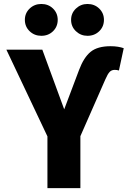

<svg xmlns="http://www.w3.org/2000/svg" viewBox="-20 -966 655 986"><path d="M590.8 -604.1Q580 -607.2 569.2 -607.2Q553.3 -607.2 543.3 -596.9Q533.3 -586.7 521.5 -559.5L392.8 -266.7V0H223.6V-265.6L12.8 -710.8H197.4L309.7 -404.6L386.2 -607.2Q410.3 -671.3 445.6 -700Q481 -728.7 547.7 -728.7Q568.7 -728.7 585.6 -725.9Q602.6 -723.1 615.4 -718.5ZM192.3 -782.1Q156.9 -782.1 132.3 -805.6Q107.7 -829.2 107.7 -864.1Q107.7 -898.5 132.3 -922.1Q156.9 -945.6 192.3 -945.6Q228.2 -945.6 252.3 -922.1Q276.4 -898.5 276.4 -864.1Q276.4 -829.2 252.3 -805.6Q228.2 -782.1 192.3 -782.1ZM429.2 -782.1Q394.9 -782.1 370 -805.6Q345.1 -829.2 345.1 -864.1Q345.1 -898.5 370 -922.1Q394.9 -945.6 429.2 -945.6Q465.1 -945.6 489.5 -922.1Q513.8 -898.5 513.8 -864.1Q513.8 -829.2 489.5 -805.6Q465.1 -782.1 429.2 -782.1Z"/></svg>

Font: FiraCode Nerd Font
Style: Bold
Weight: 700
Designer: Carrois Corporate, Edenspiekermann AG, Nikita Prokopov
Foundry: Carrois Corporate, Edenspiekermann AG, Nikita Prokopov
Version: Version 6.002;Nerd Fonts 2.1.0